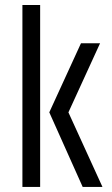

<svg xmlns="http://www.w3.org/2000/svg" viewBox="-20 -740 442 760"><path d="M300.5 -568.7H376.1L250.8 -295.2L385.6 0H307.3L175.1 -295.3ZM68.7 -720.1H138.9V0H68.7Z"/></svg>

Font: Khand Variable Light
Style: Regular
Weight: 300
Designer: Satya Rajpurohit
Foundry: Indian Type Foundry
Version: Version 3.000